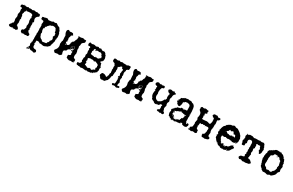

<svg xmlns="http://www.w3.org/2000/svg" viewBox="169 -1770 4993 3277"><g transform="rotate(30 2666.0 -132.0)"><path d="M64 6.3Q36.6 6.3 26.4 -15.1Q33.7 -41.5 43.7 -46.6Q53.7 -51.8 54.2 -59.1L54.7 -64.9Q54.7 -73.2 75.7 -81.1L79.6 -110.8Q79.6 -117.7 78.1 -123.3Q76.7 -128.9 75.2 -134Q73.7 -139.2 72.3 -144.5Q70.8 -149.9 70.8 -156.7Q70.8 -167.5 75 -180.9Q79.1 -194.3 79.1 -205.6Q79.1 -221.7 70.8 -235.8V-258.8Q79.6 -279.8 79.6 -303.2Q79.6 -317.4 72.8 -344.7L80.1 -356.4Q80.1 -378.9 54.7 -378.9L41 -377.4L37.1 -405.3Q43 -427.2 63 -427.2L74.7 -425.8L81.1 -439.9L97.7 -430.7Q102.5 -436.5 108.4 -436.5Q113.8 -436.5 119.1 -430.7L136.2 -429.7Q159.2 -429.7 159.2 -438L173.8 -438.5L189.9 -427.2L192.9 -435.1H235.4L239.3 -430.7H260.7Q266.6 -440.9 280.3 -440.9Q289.1 -440.9 300.5 -437.3Q312 -433.6 320.3 -433.6Q328.6 -433.6 332.8 -436.8Q336.9 -439.9 341.8 -439.9Q350.6 -439.9 359.9 -430.7L377.9 -433.6Q394.5 -433.6 403.8 -421.4L406.2 -388.7Q356.9 -363.8 356.9 -324.2Q356.9 -302.2 372.6 -274.9V-269Q372.6 -253.4 367.2 -253.4L361.8 -256.3L357.4 -235.8L359.4 -236.3Q365.2 -236.3 365.2 -220.2L361.8 -168.5Q368.2 -168 368.2 -160.6Q368.2 -154.3 363.8 -142.6V-128.9L375.5 -129.9L364.3 -96.2Q378.4 -59.1 410.2 -49.8L414.6 -26.9L403.8 -5.9Q397.5 -2.4 388.2 -2.4Q378.9 -2.4 372.6 -5.9Q358.4 0 343.3 0Q327.6 0 311 -5.9L290 5.4Q290 2 284.7 0Q279.3 -2 272.9 -5.1Q266.6 -8.3 261.2 -14.9Q255.9 -21.5 255.9 -34.7Q255.9 -49.8 260.7 -59.1H261.7Q293.9 -59.1 297.9 -92.8Q307.6 -105.5 307.6 -118.7Q307.6 -131.3 298.3 -145Q306.6 -175.8 306.6 -192.9Q306.6 -221.2 294.4 -245.1L293.9 -293.5Q308.1 -303.7 308.1 -314L307.1 -319.3Q300.3 -306.6 296.9 -306.6Q292.5 -306.6 292.5 -322.3L293.5 -340.8Q293.5 -372.6 240.2 -372.6Q225.6 -372.6 209.2 -370.6Q192.9 -368.7 174.8 -364.7L149.4 -382.3L167.5 -359.9Q143.6 -345.2 143.6 -321.8L144 -315.9Q133.8 -297.4 133.8 -285.2Q133.8 -279.8 136 -275.1Q138.2 -270.5 141.1 -266.4Q144 -262.2 146.2 -258.3Q148.4 -254.4 148.4 -250L146.5 -237.8Q146.5 -225.1 155.3 -205.6Q144.5 -182.1 144.5 -167Q144.5 -162.1 147 -162.1Q150.4 -162.1 158.7 -170.4L148.9 -145Q154.3 -138.2 154.3 -127.4Q154.3 -117.2 143.1 -84.5L162.6 -85L146.5 -70.8Q187 -58.1 197.3 -17.6Q184.6 -8.8 173.8 5.9L151.4 2Q143.1 2 133.3 3.2Q123.5 4.4 112.8 6.8L114.7 -5.9Q90.3 6.3 64 6.3Z M627.4 189.5Q606 178.2 581.1 178.2L573.7 174.3L571.8 178.7Q567.4 175.8 552.7 173.3Q544.4 165 526.9 155.8Q520 160.2 513.7 160.2Q507.3 160.2 502.4 155.8L500 164.6Q500 173.8 511.2 182.6L492.2 189.5Q492.2 184.6 490.2 184.6L489.3 185.1Q487.3 185.1 486.3 183.6Q481.9 181.2 481.9 174.8Q481.9 170.4 487.3 165Q488.8 163.6 490.5 161.6Q492.2 159.7 492.2 154.3Q505.4 146.5 506.8 140.6L504.4 134.8Q505.9 128.4 514.6 124Q514.6 107.4 504.4 88.9V70.8L521.5 32.2Q516.1 19 514.6 7.3Q517.1 -10.3 517.1 -20Q517.1 -29.8 514.6 -31.7V-89.8L518.6 -100.6Q512.7 -100.6 512.7 -118.7L514.6 -144.5L520.5 -144Q515.6 -152.3 515.6 -158.7L516.1 -161.6V-185.1Q516.1 -206.1 511.2 -222.2L514.6 -232.9L513.2 -286.1Q511.2 -291.5 504.4 -298.3L509.8 -328.6V-349.6Q509.8 -361.3 502.4 -363.8L459 -372.6L455.6 -376L454.1 -415Q468.8 -423.8 499 -423.8Q511.2 -434.6 551.3 -434.6Q564.5 -417.5 582.5 -417.5Q593.8 -417.5 594.7 -422.4L613.8 -421.9Q641.1 -421.9 660.6 -439.9Q676.8 -434.6 685.5 -434.6Q700.7 -434.6 717.8 -443.4H721.2L734.9 -434.6Q757.3 -412.1 792.5 -404.3Q798.3 -402.3 807.6 -384.3Q817.9 -364.3 828.6 -355Q828.6 -327.1 846.2 -309.1L852.5 -269L851.1 -251L856.4 -257.8V-245.6Q849.1 -231.4 849.1 -215.3L851.1 -197.8L840.8 -185.1Q848.1 -173.8 848.1 -164.1Q848.1 -153.3 840.8 -143.1Q840.8 -113.8 823.7 -86.4L827.1 -84.5Q823.7 -66.9 816.4 -47.4Q812 -47.4 803.2 -38.1Q794.4 -25.9 790.5 -24.2Q786.6 -22.5 786.6 -22L790 -20Q786.6 -17.1 781.2 -17.1L776.9 -17.6L772.9 -13.7Q760.3 -11.7 745.6 -1.5Q738.8 -1 732.9 2.9Q727.1 6.8 718.8 6.8L689.9 3.9Q675.8 -2 660.6 -2L639.6 0.5Q625.5 -11.7 608.4 -17.6L571.8 -15.6Q568.8 -4.4 568.8 7.3L570.3 26.9Q563.5 35.2 563.5 43Q563.5 53.2 575.7 62L573.2 82.5Q573.2 127.4 627.4 127.4L643.1 129.4Q657.2 145 657.2 157.2Q657.2 175.8 627.4 189.5ZM674.3 -45.4 686.5 -50.8 736.8 -58.1Q743.7 -69.3 745.6 -82.5Q768.6 -93.8 768.6 -118.2L768.1 -125Q794.9 -144.5 794.9 -168.9Q794.9 -189 778.3 -210L789.1 -231.9Q795.9 -235.8 795.9 -242.7Q795.9 -247.6 793 -252.9Q790 -258.3 790 -262.2L793 -272.9Q793 -277.3 781.2 -283.7Q769.5 -290 769.5 -296.9L770.5 -306.2Q770.5 -323.2 757.8 -337.4Q753.9 -372.6 695.3 -372.6Q677.2 -370.6 660.6 -356.9L654.8 -357.4Q637.2 -357.4 626 -337.4Q606 -326.2 598.1 -300.3Q589.8 -296.9 582.5 -289.6L580.6 -259.8Q571.3 -259.8 564.9 -252.4Q564.9 -211.9 582.5 -178.2Q577.1 -163.6 577.1 -157.2Q577.1 -142.6 587.4 -128.9Q593.8 -86.4 639.6 -70.3Q649.4 -51.8 674.3 -45.4ZM582 -299.8Q585.4 -306.2 589.4 -306.2Q590.8 -306.2 592.3 -305.2L584 -314.5ZM508.8 44.4 506.3 37.6Q510.3 32.2 512.7 19.5L517.6 32.7Q514.2 41 508.8 44.4ZM514.6 178.7 505.9 165.5Q513.2 165.5 516.6 166.5Q519.5 166.5 524.4 162.1Q532.7 164.6 532.7 168.9Q532.7 174.3 514.6 178.7Z M1239.7 -446.3Q1257.8 -446.3 1272.9 -438.5L1281.7 -430.7L1277.8 -439H1303.7L1300.8 -435.1H1307.6L1304.2 -403.8L1310.1 -406.7L1295.4 -386.2Q1257.3 -364.7 1257.3 -339.4L1257.8 -329.1Q1257.8 -320.8 1256.3 -315.2Q1254.9 -309.6 1252.9 -305.2Q1251 -300.8 1249.5 -297.4Q1248 -293.9 1248 -290Q1248 -283.2 1252.2 -275.9Q1256.3 -268.6 1256.3 -259.3L1253.4 -237.3Q1253.4 -215.3 1267.1 -188.5L1259.8 -185.1Q1259.8 -183.1 1267.1 -182.6L1269 -154.3Q1261.2 -139.2 1261.2 -117.7Q1261.2 -93.8 1269 -78.6L1307.6 -58.6V-20L1284.7 -16.1L1307.6 -13.7L1301.8 -5.4Q1288.6 -1 1278.3 -1L1252 -5.4Q1243.7 -5.4 1234.6 -2.2Q1225.6 1 1216.3 1Q1195.3 1 1159.2 -22L1157.2 -72.8Q1199.7 -84.5 1199.7 -104Q1199.7 -111.3 1193.8 -119.6L1197.8 -149.9L1168.5 -160.6L1173.3 -170.9L1157.2 -163.1L1164.1 -169.9L1159.2 -172.4Q1199.2 -172.4 1199.2 -212.4V-217.3Q1197.8 -247.6 1187 -248H1176.3Q1143.6 -247.1 1138.2 -203.6Q1139.6 -178.7 1159.7 -168.9L1149.4 -169.9Q1139.6 -169.9 1130.6 -165.3Q1121.6 -160.6 1114.5 -154.3Q1107.4 -147.9 1103.3 -141.4Q1099.1 -134.8 1099.1 -131.3L1100.6 -126.5Q1100.6 -119.6 1070.8 -108.9Q1052.7 -102.5 1052.7 -80.1Q1052.7 -59.6 1067.4 -25.9L1045.4 -1.5Q1036.1 -9.3 1033.2 -9.3L1037.6 1.5Q1037.6 5.4 1029.3 6.3L992.2 1Q982.9 1 970.9 5.4Q959 9.8 951.2 9.8Q944.3 9.8 940.9 6.8L937.5 10.7L917.5 -13.7L915 -6.8V-36.1Q955.1 -74.7 955.1 -122.1Q955.1 -138.2 945.3 -170.4L953.1 -231L956.1 -230Q960.4 -230 960.4 -240.2Q960.4 -252.9 957.8 -269.3Q955.1 -285.6 955.1 -306.6L955.6 -329.1L960.4 -327.1L949.7 -341.3Q948.7 -350.6 946 -355.5Q943.4 -360.4 940.4 -364.7Q937.5 -369.1 935.3 -375.5Q933.1 -381.8 933.1 -394V-402.8L929.2 -402.3Q929.7 -414.1 932.9 -422.4Q936 -430.7 940.4 -436Q944.8 -441.4 950.2 -443.8Q955.6 -446.3 960 -446.3Q963.9 -446.3 967.8 -444.1Q971.7 -441.9 975.3 -439Q979 -436 982.9 -433.8Q986.8 -431.6 991.2 -431.6Q996.6 -431.6 1002.7 -434.1Q1008.8 -436.5 1018.6 -436.5Q1040.5 -436.5 1049.3 -433.1Q1059.1 -411.6 1062.5 -411.6L1063.5 -412.6Q1066.9 -409.2 1066.9 -404.8Q1066.9 -398.9 1063.5 -394L1060.5 -395.5Q1054.2 -395.5 1037.1 -379.9V-377.4Q1037.1 -367.7 1034.9 -360.1Q1032.7 -352.5 1030.3 -346.7Q1027.8 -340.8 1025.6 -336.2Q1023.4 -331.5 1023.4 -326.7Q1023.4 -319.8 1027.1 -312.7Q1030.8 -305.7 1030.8 -294.4L1027.8 -270L1035.2 -276.4V-268.1Q1022 -259.8 1018.6 -241.7Q1028.8 -227.1 1049.3 -217.3V-209Q1097.7 -216.8 1097.7 -262.2L1096.2 -280.3Q1114.3 -289.1 1114.3 -305.7L1113.8 -316.9Q1121.1 -316.9 1121.1 -309.1L1120.1 -302.7Q1132.3 -316.9 1137 -327.1Q1141.6 -337.4 1143.3 -345.2Q1145 -353 1146.5 -358.6Q1147.9 -364.3 1154.3 -369.6Q1161.1 -376.5 1161.1 -391.1L1160.2 -410.2Q1163.6 -410.2 1167.5 -433.1Q1160.6 -418.5 1158.2 -418.5Q1155.3 -418.5 1155.3 -432.6V-437L1171.4 -439L1192.9 -437Q1200.2 -437 1206.1 -438.5Q1211.9 -439.9 1217.3 -441.7Q1222.7 -443.4 1228 -444.8Q1233.4 -446.3 1239.7 -446.3ZM1024.9 -216.3Q1027.8 -216.3 1027.8 -220.7Q1027.8 -224.1 1019.5 -229.5Q1021.5 -216.3 1024.9 -216.3ZM1031.7 -214.8 1028.3 -191.9 1033.2 -200.7 1035.2 -199.2Q1038.6 -199.2 1044.4 -207ZM1183.1 -168Q1183.1 -163.1 1192.4 -159.7L1193.8 -166.5Q1193.8 -171.9 1190.4 -176.8Q1183.1 -172.4 1183.1 -168ZM1171.4 -198.7Q1167 -218.3 1147.9 -222.2Q1151.4 -244.6 1177.2 -245.6Q1194.8 -245.6 1195.3 -222.2Q1194.3 -201.2 1171.4 -198.7ZM1154.8 -175.8Q1150.9 -177.2 1146.2 -185.1Q1141.6 -192.9 1141.1 -204.1Q1141.6 -211.9 1144 -215.8Q1146 -219.2 1149.4 -219.2Q1156.7 -217.8 1162.1 -211.2Q1167.5 -204.6 1168.5 -196.3Q1155.3 -192.4 1154.8 -175.8ZM1178.2 -178.2Q1178.7 -189.9 1196.3 -207Q1194.8 -187.5 1178.2 -178.2Z M1378.9 0Q1374 -1.5 1373 -4.4Q1372.6 -6.3 1371.1 -6.3Q1369.6 -6.3 1368.2 -5.4Q1366.7 -7.3 1365.7 -7.3H1365.2Q1363.8 -6.8 1361.3 -6.3L1362.8 -12.7Q1362.8 -19 1356.4 -22Q1360.4 -27.3 1360.4 -32.2L1357.4 -43.5L1370.6 -50.3L1379.4 -48.8Q1391.1 -48.8 1404.8 -55.7Q1409.2 -59.1 1409.2 -63.5Q1409.2 -75.2 1421.9 -80.6Q1419.9 -104.5 1409.7 -106.9V-121.1Q1416 -124.5 1416 -134.3L1413.1 -154.8Q1413.1 -159.7 1414.8 -163.6Q1416.5 -167.5 1418.7 -171.6Q1420.9 -175.8 1422.9 -180.4Q1424.8 -185.1 1424.8 -191.4Q1424.8 -199.7 1418 -226.1Q1428.7 -245.6 1428.7 -261.7Q1428.7 -271.5 1424.3 -280Q1419.9 -288.6 1419.9 -298.3L1424.3 -325.7Q1424.3 -338.9 1413.6 -346.7V-354.5L1421.4 -356L1422.9 -366.2Q1422.9 -383.3 1401.4 -385.3L1392.6 -378.9Q1368.2 -382.3 1368.2 -412.1V-421.4L1370.6 -425.8Q1375.5 -425.8 1375.5 -439V-443.4Q1378.9 -445.3 1390.6 -445.3Q1406.2 -445.3 1414.1 -436H1419.9Q1436.5 -445.3 1456.5 -445.3Q1478 -445.3 1496.1 -436Q1526.9 -439 1526.9 -447.3L1547.4 -448.2Q1556.6 -437.5 1566.9 -437.5Q1573.2 -437.5 1580.8 -442.1Q1588.4 -446.8 1594.2 -446.8Q1601.6 -446.8 1606.4 -440.4Q1616.2 -428.2 1649.4 -423.8L1651.9 -427.7Q1651.9 -438.5 1666 -442.4Q1662.1 -436.5 1662.1 -431.2V-429.7L1672.4 -423.3L1676.3 -429.2L1700.7 -407.7Q1703.6 -388.2 1723.6 -379.4L1721.2 -373L1731.9 -344.2Q1736.8 -329.6 1736.8 -322.8L1731.4 -298.8L1739.7 -289.6L1733.4 -290.5L1732.4 -283.2L1727.1 -288.6Q1723.1 -284.7 1723.1 -279.8Q1723.1 -277.3 1723.6 -274.9L1720.7 -268.6Q1695.8 -259.3 1695.8 -247.1Q1695.8 -233.9 1727.1 -225.6L1725.1 -214.8Q1725.1 -202.6 1741.7 -175.8L1733.9 -171.4L1748 -167.5L1750 -160.2Q1750 -153.3 1744.9 -144.8Q1739.7 -136.2 1739.7 -129.4Q1739.7 -123.5 1743.7 -118.4Q1747.6 -113.3 1747.6 -107.9Q1740.2 -93.3 1738.5 -88.6Q1736.8 -84 1736.8 -76.7L1737.8 -64.5Q1714.8 -54.7 1701.7 -29.3L1696.3 -43.5Q1694.3 -43.5 1692.9 -30.3L1678.2 -24.4V-21Q1678.2 -9.8 1666 -3.9L1668.9 -16.1L1662.1 -14.6Q1659.2 -9.8 1648.9 -3.7Q1638.7 2.4 1633.8 2.4L1616.7 0Q1603.5 0 1592.3 14.2L1593.3 10.7Q1593.3 1.5 1562.5 1.5Q1561 1 1559.6 1Q1556.6 1 1555.2 2.9Q1552.7 5.4 1552.2 12.2Q1547.4 12.2 1540 4.9L1520.5 8.3Q1508.3 2 1490.2 2Q1469.7 2 1457 8.3H1444.8Q1427.7 -0.5 1403.8 -0.5L1401.4 12.7Q1397.5 -2.9 1388.7 -2.9ZM1540 -272 1547.4 -272.5Q1556.6 -261.7 1563 -261.7Q1569.8 -266.1 1571.8 -268.6Q1573.7 -271 1574.2 -274.9H1575.7Q1585 -274.9 1594.2 -269Q1598.1 -269 1600.6 -278.8Q1613.8 -271.5 1624.5 -271.5Q1643.6 -271.5 1656.2 -294.9L1659.2 -284.7Q1662.1 -284.7 1666 -309.1L1671.9 -301.3Q1675.8 -301.8 1675.8 -306.6Q1675.8 -309.6 1673.8 -314.9Q1673.8 -337.9 1649.4 -352.1Q1661.1 -360.8 1661.1 -364.3L1642.1 -363.8Q1641.1 -384.3 1620.6 -384.3Q1604.5 -384.3 1594.2 -379.4L1568.4 -384.8Q1543 -384.8 1529.3 -359.9L1528.8 -368.7L1522.5 -367.7Q1528.3 -375 1528.3 -379.9Q1528.3 -389.6 1510.3 -391.6Q1495.6 -380.4 1495.6 -370.6L1498 -357.9L1493.7 -348.1Q1484.9 -340.3 1483.9 -329.1Q1483.9 -318.8 1488.8 -309.1Q1485.4 -304.2 1485.4 -297.9L1487.8 -280.8Q1507.3 -272 1533.2 -272ZM1501 -70.8Q1511.2 -70.8 1518.6 -57.1L1524.4 -63.5Q1538.1 -46.9 1553.2 -46.9Q1568.4 -46.9 1582 -60.5L1604.5 -62.5Q1608.9 -49.8 1630.9 -49.8L1634.8 -54.2L1639.2 -50.3Q1648.9 -73.7 1682.6 -80.6L1684.6 -89.4Q1684.6 -96.7 1678.2 -103L1673.8 -112.8L1681.2 -117.7Q1686.5 -117.7 1690.4 -141.1Q1684.1 -148.9 1684.1 -156.7Q1684.1 -162.6 1688.5 -169.4Q1670.4 -192.9 1639.2 -197.8L1640.6 -200.7Q1640.6 -205.6 1618.7 -208Q1608.9 -197.8 1594.2 -197.8H1590.3Q1586.9 -210 1547.9 -211.4L1547.4 -204.1Q1541 -210.4 1529.8 -210.4Q1511.2 -210.4 1481.4 -195.8L1480.5 -184.1Q1480.5 -164.6 1491.7 -161.6L1489.7 -157.7Q1481.4 -157.7 1481.4 -127.9V-119.1L1487.8 -125Q1495.6 -117.2 1495.6 -106.4Q1495.6 -100.1 1492.2 -92.5Q1488.8 -85 1488.8 -79.1Q1488.8 -72.3 1493.7 -68.8Z M2185.1 -432.6 2190.4 -426.8V-382.8L2184.1 -378.9L2190.4 -374.5L2185.1 -366.2Q2158.7 -362.3 2145 -338.9L2150.9 -327.6Q2137.7 -306.2 2137.7 -283.2Q2137.7 -265.1 2145 -247.1V-232.9Q2140.6 -225.6 2140.6 -217.8Q2140.6 -205.6 2150.9 -191.9Q2141.1 -173.3 2141.1 -153.8Q2141.1 -129.9 2156.7 -104L2155.3 -93.8Q2144.5 -77.1 2144.5 -52.2Q2144.5 -41.5 2150.9 -37.8Q2157.2 -34.2 2161.1 -34.2Q2168 -34.2 2173.3 -44.4H2183.1L2182.6 -41Q2182.6 -38.6 2184.6 -38.6L2189 -40Q2189.5 -34.2 2194.8 -27.3L2189 -13.2L2163.6 -5.9L2155.3 -0.5H2136.7Q2121.6 -11.2 2103.5 -11.2Q2087.9 -11.2 2072.8 -2.4Q2063.5 -6.8 2058.6 -10.3Q2053.7 -13.7 2053.7 -23.4Q2053.7 -35.6 2062 -38.8Q2070.3 -42 2079.6 -42L2085.4 -41.5L2092.8 -48.3Q2099.1 -60.5 2099.1 -94.2L2100.1 -135.3Q2100.1 -144 2088.9 -161.1L2109.9 -157.7Q2099.6 -166.5 2083 -173.3L2081.5 -181.6L2094.2 -195.8L2102.1 -191.9L2098.6 -203.1Q2098.6 -221.2 2086.9 -239.7L2093.8 -269L2092.8 -280.8L2099.6 -309.6L2098.6 -322.3Q2092.8 -323.2 2085.9 -325.7Q2079.1 -328.1 2071.3 -332Q2070.8 -343.8 2063 -357.4Q2035.6 -357.4 2024.9 -330.6L2018.1 -332.5Q2014.2 -332.5 2014.2 -327.6L2014.6 -323.2L1997.6 -322.3V-317.9Q1997.6 -306.6 2003.4 -294.9L2006.3 -276.9Q2002.9 -270.5 2002.9 -253.4L2003.4 -244.1L2007.8 -238.3Q2002.9 -229 2002.9 -204.6L1997.6 -211.4V-208.5Q1997.6 -198.2 2000.5 -189Q1997.6 -182.1 1997.6 -173.3L1996.6 -139.2L1981 -123.5L1981.4 -115.7Q1981.4 -84 1963.9 -51.3L1962.4 -41.5Q1954.1 -36.1 1941.4 -23.9Q1928.7 -11.7 1918.5 2.4L1881.8 6.3L1874.5 0.5L1863.3 11.2L1857.4 5.4L1851.6 9.3L1847.7 5.4H1840.3Q1835 -3.4 1824.7 -10.3L1819.3 -22.9Q1799.3 -36.1 1799.3 -52.2Q1799.3 -62.5 1809.1 -76.7V-77.6Q1809.1 -85 1812 -89.4Q1814.9 -93.8 1819.6 -95.9Q1824.2 -98.1 1829.8 -98.9Q1835.4 -99.6 1841.3 -99.6Q1874 -99.6 1902.8 -75.2H1915.5Q1923.8 -86.4 1923.8 -100.6V-104L1932.6 -115.2L1934.1 -153.3Q1941.4 -161.1 1945.3 -174.8L1939.5 -183.1L1940.4 -196.3Q1940.4 -216.3 1934.1 -228.5Q1939 -237.8 1939 -252.9Q1939 -270 1934.1 -279.3L1939.5 -310.5L1929.7 -319.3Q1924.3 -352.1 1890.1 -353Q1884.3 -361.8 1873 -370.1V-408.7Q1878.4 -414.1 1885 -418.2Q1891.6 -422.4 1902.3 -422.4L1932.6 -415.5H1945.3Q1955.1 -422.4 1969.2 -426.8Q1982.4 -425.3 1993.7 -415.5Q2003.4 -416 2016.1 -424.3L2037.6 -426.8L2047.4 -421.4H2108.4L2113.3 -412.1L2117.7 -421.4Q2132.3 -421.4 2145 -432.6Z M2572.8 -446.3Q2590.8 -446.3 2606 -438.5L2614.7 -430.7L2610.8 -439H2636.7L2633.8 -435.1H2640.6L2637.2 -403.8L2643.1 -406.7L2628.4 -386.2Q2590.3 -364.7 2590.3 -339.4L2590.8 -329.1Q2590.8 -320.8 2589.4 -315.2Q2587.9 -309.6 2585.9 -305.2Q2584 -300.8 2582.5 -297.4Q2581.1 -293.9 2581.1 -290Q2581.1 -283.2 2585.2 -275.9Q2589.4 -268.6 2589.4 -259.3L2586.4 -237.3Q2586.4 -215.3 2600.1 -188.5L2592.8 -185.1Q2592.8 -183.1 2600.1 -182.6L2602.1 -154.3Q2594.2 -139.2 2594.2 -117.7Q2594.2 -93.8 2602.1 -78.6L2640.6 -58.6V-20L2617.7 -16.1L2640.6 -13.7L2634.8 -5.4Q2621.6 -1 2611.3 -1L2585 -5.4Q2576.7 -5.4 2567.6 -2.2Q2558.6 1 2549.3 1Q2528.3 1 2492.2 -22L2490.2 -72.8Q2532.7 -84.5 2532.7 -104Q2532.7 -111.3 2526.9 -119.6L2530.8 -149.9L2501.5 -160.6L2506.3 -170.9L2490.2 -163.1L2497.1 -169.9L2492.2 -172.4Q2532.2 -172.4 2532.2 -212.4V-217.3Q2530.8 -247.6 2520 -248H2509.3Q2476.6 -247.1 2471.2 -203.6Q2472.7 -178.7 2492.7 -168.9L2482.4 -169.9Q2472.7 -169.9 2463.6 -165.3Q2454.6 -160.6 2447.5 -154.3Q2440.4 -147.9 2436.3 -141.4Q2432.1 -134.8 2432.1 -131.3L2433.6 -126.5Q2433.6 -119.6 2403.8 -108.9Q2385.7 -102.5 2385.7 -80.1Q2385.7 -59.6 2400.4 -25.9L2378.4 -1.5Q2369.1 -9.3 2366.2 -9.3L2370.6 1.5Q2370.6 5.4 2362.3 6.3L2325.2 1Q2315.9 1 2304 5.4Q2292 9.8 2284.2 9.8Q2277.3 9.8 2273.9 6.8L2270.5 10.7L2250.5 -13.7L2248 -6.8V-36.1Q2288.1 -74.7 2288.1 -122.1Q2288.1 -138.2 2278.3 -170.4L2286.1 -231L2289.1 -230Q2293.5 -230 2293.5 -240.2Q2293.5 -252.9 2290.8 -269.3Q2288.1 -285.6 2288.1 -306.6L2288.6 -329.1L2293.5 -327.1L2282.7 -341.3Q2281.7 -350.6 2279.1 -355.5Q2276.4 -360.4 2273.4 -364.7Q2270.5 -369.1 2268.3 -375.5Q2266.1 -381.8 2266.1 -394V-402.8L2262.2 -402.3Q2262.7 -414.1 2265.9 -422.4Q2269 -430.7 2273.4 -436Q2277.8 -441.4 2283.2 -443.8Q2288.6 -446.3 2293 -446.3Q2296.9 -446.3 2300.8 -444.1Q2304.7 -441.9 2308.3 -439Q2312 -436 2315.9 -433.8Q2319.8 -431.6 2324.2 -431.6Q2329.6 -431.6 2335.7 -434.1Q2341.8 -436.5 2351.6 -436.5Q2373.5 -436.5 2382.3 -433.1Q2392.1 -411.6 2395.5 -411.6L2396.5 -412.6Q2399.9 -409.2 2399.9 -404.8Q2399.9 -398.9 2396.5 -394L2393.6 -395.5Q2387.2 -395.5 2370.1 -379.9V-377.4Q2370.1 -367.7 2367.9 -360.1Q2365.7 -352.5 2363.3 -346.7Q2360.8 -340.8 2358.6 -336.2Q2356.4 -331.5 2356.4 -326.7Q2356.4 -319.8 2360.1 -312.7Q2363.8 -305.7 2363.8 -294.4L2360.8 -270L2368.2 -276.4V-268.1Q2355 -259.8 2351.6 -241.7Q2361.8 -227.1 2382.3 -217.3V-209Q2430.7 -216.8 2430.7 -262.2L2429.2 -280.3Q2447.3 -289.1 2447.3 -305.7L2446.8 -316.9Q2454.1 -316.9 2454.1 -309.1L2453.1 -302.7Q2465.3 -316.9 2470 -327.1Q2474.6 -337.4 2476.3 -345.2Q2478 -353 2479.5 -358.6Q2481 -364.3 2487.3 -369.6Q2494.1 -376.5 2494.1 -391.1L2493.2 -410.2Q2496.6 -410.2 2500.5 -433.1Q2493.7 -418.5 2491.2 -418.5Q2488.3 -418.5 2488.3 -432.6V-437L2504.4 -439L2525.9 -437Q2533.2 -437 2539.1 -438.5Q2544.9 -439.9 2550.3 -441.7Q2555.7 -443.4 2561 -444.8Q2566.4 -446.3 2572.8 -446.3ZM2357.9 -216.3Q2360.8 -216.3 2360.8 -220.7Q2360.8 -224.1 2352.5 -229.5Q2354.5 -216.3 2357.9 -216.3ZM2364.7 -214.8 2361.3 -191.9 2366.2 -200.7 2368.2 -199.2Q2371.6 -199.2 2377.4 -207ZM2516.1 -168Q2516.1 -163.1 2525.4 -159.7L2526.9 -166.5Q2526.9 -171.9 2523.4 -176.8Q2516.1 -172.4 2516.1 -168ZM2504.4 -198.7Q2500 -218.3 2481 -222.2Q2484.4 -244.6 2510.3 -245.6Q2527.8 -245.6 2528.3 -222.2Q2527.3 -201.2 2504.4 -198.7ZM2487.8 -175.8Q2483.9 -177.2 2479.2 -185.1Q2474.6 -192.9 2474.1 -204.1Q2474.6 -211.9 2477.1 -215.8Q2479 -219.2 2482.4 -219.2Q2489.7 -217.8 2495.1 -211.2Q2500.5 -204.6 2501.5 -196.3Q2488.3 -192.4 2487.8 -175.8ZM2511.2 -178.2Q2511.7 -189.9 2529.3 -207Q2527.8 -187.5 2511.2 -178.2Z M3036.1 -426.3 3031.7 -440.4H3041Q3057.6 -420.9 3087.9 -416.5L3085.9 -401.9Q3052.2 -382.8 3052.2 -340.8L3052.7 -329.6Q3041 -306.2 3041 -287.6Q3041 -275.4 3046.4 -265.4Q3051.8 -255.4 3051.8 -246.1Q3051.8 -239.7 3049.3 -234.9Q3046.9 -230 3043.9 -225.1Q3041 -220.2 3038.6 -214.4Q3036.1 -208.5 3036.1 -200.7Q3036.1 -179.2 3046.9 -156.2Q3033.7 -127 3033.7 -106.4Q3033.7 -85.9 3046.9 -74.2L3044.9 -64.9Q3044.9 -49.3 3070.3 -37.6L3074.2 -14.2L3058.6 1L3047.4 1.5Q3028.3 1.5 3020.5 -10.3L3018.1 2L2992.7 1Q2985.8 -10.3 2982.4 -10.3Q2980.5 -10.3 2980.5 -3.4V-1L2947.3 -7.8L2939.5 -18.6Q2947.3 -39.6 2972.7 -44.4Q2979 -57.6 2979 -78.1Q2979 -98.1 2972.7 -110.8Q2981.9 -118.2 2981.9 -124.5Q2981.9 -130.4 2974.6 -134.8L2967.8 -131.8Q2962.4 -131.8 2959 -139.2Q2950.7 -136.7 2945.8 -130.4Q2940.9 -124 2936 -117.2Q2931.2 -110.4 2924.6 -105.2Q2918 -100.1 2905.8 -100.1L2886.7 -109.4L2892.6 -98.1Q2880.4 -91.8 2866.2 -91.8Q2838.9 -91.8 2816.4 -119.6H2814.5Q2790.5 -119.6 2767.6 -149.9L2771 -157.7Q2743.2 -185.5 2743.2 -231.9Q2743.2 -264.2 2753.9 -296.4L2737.8 -291.5Q2745.6 -306.6 2745.6 -325.7Q2745.6 -337.4 2741.2 -348.6L2749.5 -356.4L2740.2 -371.6L2732.9 -371.1Q2709.5 -371.1 2697.3 -393.1V-396Q2697.3 -424.8 2724.6 -436L2746.1 -438.5Q2758.8 -427.2 2773.4 -427.2Q2784.2 -427.2 2796.9 -434.1L2822.3 -425.3Q2830.6 -435.1 2840.8 -435.1Q2852.1 -435.1 2867.7 -423.3Q2862.3 -415 2862.3 -404.3L2863.3 -395L2828.1 -382.3Q2810.1 -342.8 2810.1 -304.7Q2810.1 -282.2 2817.4 -264.2Q2813 -245.6 2813 -230Q2813 -162.6 2891.1 -150.4L2889.2 -161.1Q2941.4 -169.9 2966.8 -237.8L2972.2 -235.8Q2982.9 -235.8 2994.1 -270.5Q2985.4 -273.4 2985.4 -302.2L2989.3 -343.8Q2995.1 -343.8 2995.1 -351.1L2992.2 -365.2Q2949.2 -372.6 2941.4 -412.6Q2959 -437.5 2983.9 -437.5Q2999 -437.5 3017.6 -427.7L3022 -433.6Z M3228.5 8.8Q3224.1 -12.7 3195.3 -13.7Q3190.9 -30.3 3168.9 -32.7L3160.2 -39.1L3162.6 -46.9Q3154.8 -53.2 3154.8 -64Q3150.4 -76.7 3150.4 -89.4Q3150.4 -103 3156.2 -117.2L3158.2 -127.4Q3148.9 -136.7 3148.9 -151.4Q3148.9 -160.2 3163.6 -165L3163.1 -168.9Q3163.1 -180.7 3174.8 -180.7L3179.2 -180.2Q3187 -186.5 3187 -196.8L3186.5 -200.7Q3190.4 -203.6 3195.8 -205.1Q3209 -209 3212.6 -212.6Q3216.3 -216.3 3216.3 -226.1Q3228.5 -234.9 3246.6 -234.9Q3260.3 -242.2 3279.8 -243.2L3283.7 -258.8H3324.2L3323.7 -256.8Q3323.7 -255.9 3325.2 -255.9L3331.1 -256.8L3336.4 -250.5L3318.4 -251L3338.4 -245.1Q3341.8 -247.1 3341.8 -251L3339.8 -256.8Q3353 -256.8 3360.8 -261.7L3372.6 -260.3Q3385.3 -260.3 3394.5 -265.1L3393.1 -338.9Q3393.1 -360.4 3377 -370.6L3366.2 -377.4L3325.7 -384.3L3316.9 -378.9Q3312.5 -381.8 3307.6 -381.8Q3294.9 -381.8 3288.1 -366.2L3268.1 -356.4Q3262.2 -352.5 3262.2 -345.7L3264.2 -336.4L3258.8 -297.9Q3250 -285.2 3250 -270L3246.6 -265.1L3242.2 -265.6Q3231.9 -265.6 3221.7 -259.8Q3214.8 -267.1 3203.6 -267.1L3200.7 -280.8L3184.6 -284.2Q3181.2 -290.5 3181.2 -306.6L3179.2 -312.5Q3172.4 -311 3168.9 -307.6Q3167 -311 3167 -323.2L3169.4 -356L3178.7 -351.1Q3174.3 -347.2 3174.3 -340.8L3175.8 -331.5L3181.2 -336.4L3180.7 -342.8Q3180.7 -365.2 3195.3 -387.2L3199.7 -402.8Q3219.7 -402.8 3233.9 -419.9L3240.7 -418.9Q3250 -418.9 3250 -428.2L3253.4 -433.6L3279.8 -435.5L3301.3 -439.9L3303.7 -436L3304.7 -441.9H3320.3Q3328.1 -437 3338.4 -436.5L3368.2 -438.5Q3375 -434.6 3380.9 -434.6L3387.7 -435.5Q3397.9 -418 3426.3 -416.5Q3433.6 -408.2 3439.5 -403.6Q3445.3 -398.9 3449.7 -393.1Q3454.1 -387.2 3457.8 -377.9Q3461.4 -368.7 3464.4 -351.1L3472.2 -280.8L3470.7 -259.8L3474.1 -227.5L3460.4 -228.5L3472.2 -221.2L3475.1 -197.8L3470.7 -172.4L3474.1 -135.7L3472.2 -126L3475.6 -80.1L3481.9 -82.5Q3490.7 -82.5 3491.7 -54.7Q3502.9 -58.6 3502.9 -68.8L3502.4 -72.8L3509.3 -83.5L3516.1 -78.1L3522.9 -79.1Q3537.1 -79.1 3537.1 -54.7Q3537.1 -43.9 3529.3 -33Q3521.5 -22 3521.5 -11.2L3509.3 -11.7Q3496.6 -4.9 3482.4 -4.9L3452.6 -11.7L3442.4 -10.3Q3439.9 -24.4 3429.7 -34.2L3411.1 -36.1Q3407.7 -25.4 3387.7 -25.4Q3389.2 -20.5 3411.6 -17.1Q3368.7 -13.2 3341.8 -6.8L3327.6 -8.8L3315.4 -3.4L3306.2 -5.4L3292.5 0H3271Q3264.6 -3.4 3253.4 -3.4L3234.9 -2Q3234.9 2.9 3260.7 5.9ZM3293.9 -32.7Q3319.3 -32.7 3324.2 -52.7Q3333.5 -59.1 3339.4 -59.1L3348.1 -57.6L3360.8 -59.6Q3361.3 -78.1 3373.5 -91.8L3371.6 -105.5Q3397.9 -105.5 3397.9 -129.9V-132.8Q3405.8 -136.2 3405.8 -144.5L3400.4 -176.3Q3409.7 -170.4 3415 -170.4Q3421.4 -170.4 3422.9 -183.6Q3418 -180.2 3406.7 -180.2Q3384.8 -180.2 3367.7 -184.6Q3350.6 -189 3344.2 -192.9L3331.1 -188.5Q3330.6 -205.1 3310.1 -205.6Q3321.8 -195.8 3321.8 -192.9L3319.3 -191.4L3299.3 -197.3L3297.4 -190.4Q3289.1 -188.5 3281.7 -182.1H3277.3Q3255.4 -182.1 3248 -163.1L3242.2 -165.5Q3231.9 -165.5 3207.5 -151.4L3203.1 -152.8L3200.2 -130.4Q3200.2 -125.5 3207 -118.7Q3202.6 -106 3202.6 -99.1Q3202.6 -89.8 3210.4 -89.8L3214.8 -90.3V-86.4Q3214.8 -59.1 3242.2 -59.1L3250 -59.6L3251.5 -37.6Q3260.7 -32.7 3293.9 -32.7ZM3214.8 -122.6Q3203.1 -122.6 3203.1 -138.7Q3203.1 -142.6 3203.9 -145.8Q3204.6 -148.9 3210 -148.9Q3219.7 -148.9 3222.2 -124ZM3238.8 -64Q3218.8 -64 3218.8 -85.9V-89.8L3254.4 -66.4ZM3304.2 -35.6 3295.9 -47.4 3304.7 -47.9Q3317.9 -47.9 3317.9 -44.4Q3317.9 -41.5 3304.2 -35.6ZM3315.4 8.3H3293.9L3305.7 1Q3315.4 6.3 3315.4 8.3ZM3286.6 7.8Q3284.2 7.8 3282.2 4.4H3290ZM3272 -251Q3269.5 -251 3267.6 -254.4H3275.4ZM3262.2 -42 3261.7 -48.8 3266.1 -47.9 3267.6 -41.5Z M3653.3 -452.6Q3675.3 -452.6 3697.3 -441.9L3699.7 -448.7L3717.8 -437.5L3710.9 -409.7Q3710.9 -399.9 3717.8 -398.4L3714.4 -387.2Q3681.2 -377 3681.2 -364.3Q3681.2 -355 3700.2 -344.2H3695.8Q3681.2 -344.2 3681.2 -333.5L3688 -298.3L3684.1 -276.9Q3684.1 -267.1 3704.1 -267.1Q3729 -267.1 3748.3 -270.8Q3767.6 -274.4 3777.3 -274.4Q3796.9 -274.4 3833.5 -259.8Q3865.2 -270 3865.2 -272L3846.7 -269.5Q3862.3 -292.5 3862.3 -318.8Q3862.3 -325.7 3860.6 -334.2Q3858.9 -342.8 3856.7 -350.6Q3854.5 -358.4 3852.8 -364.5Q3851.1 -370.6 3851.1 -372.6L3851.6 -374Q3855.5 -374 3874.5 -341.8Q3864.3 -387.7 3832 -387.7H3827.6V-391.6Q3827.6 -402.3 3822.3 -402.3L3815.9 -400.4Q3812.5 -406.7 3812.5 -414.6Q3812.5 -422.9 3819.3 -428.2L3815.9 -431.2L3823.2 -433.6Q3827.1 -446.3 3844.7 -446.3L3862.8 -443.8L3878.9 -447.8Q3897 -447.8 3911.6 -426.8Q3929.7 -431.2 3941.4 -431.2Q3961.9 -431.2 3961.9 -418Q3961.9 -409.2 3952.6 -394L3944.3 -395.5L3948.7 -387.7Q3938.5 -387.7 3930.7 -383.5Q3922.9 -379.4 3922.9 -369.1V-362.3Q3922.9 -348.1 3926 -335.9Q3929.2 -323.7 3929.2 -316.4Q3929.2 -307.6 3923.3 -307.1Q3930.2 -302.7 3930.2 -299.3Q3930.2 -295.9 3923.3 -293.5L3924.3 -232.9L3918.9 -229.5L3932.1 -217.8L3918.9 -220.7L3916 -186.5Q3916 -174.3 3918 -165.5Q3919.9 -156.7 3922.1 -150.4Q3924.3 -144 3926.3 -139.4Q3928.2 -134.8 3928.2 -130.9Q3928.2 -125.5 3925.5 -117.4Q3922.9 -109.4 3922.9 -91.8V-83Q3922.9 -69.8 3932.9 -63.5Q3942.9 -57.1 3954.6 -55.7Q3960.4 -47.4 3960.4 -33.7V-29.8Q3951.2 -18.6 3943.1 -14.2Q3935.1 -9.8 3927.7 -8.1Q3920.4 -6.3 3913.6 -5.4Q3906.7 -4.4 3900.4 -0.5Q3894 2.9 3887.7 2.9Q3880.4 2.9 3874.3 0Q3868.2 -2.9 3860.4 -2.9L3840.3 0Q3824.2 0 3815.9 -40.5L3822.3 -48.3L3815.4 -54.2Q3856 -61 3856 -104.5L3854.5 -121.6L3863.8 -116.7Q3866.2 -116.7 3866.2 -120.1Q3866.2 -125.5 3858.9 -140.1L3862.8 -164.6Q3862.8 -182.6 3859.4 -191.4L3852.1 -188.5L3849.1 -196.8H3810.1L3812 -187L3803.2 -196.8L3795.4 -196.3L3790 -177.2Q3789.1 -197.8 3784.7 -197.8L3780.8 -194.8L3772.5 -201.2Q3769.5 -192.9 3754.9 -192.4Q3748 -198.2 3741.2 -198.2Q3737.3 -198.2 3734.1 -196.3Q3731 -194.3 3728 -192.1Q3725.1 -189.9 3722.2 -188Q3719.2 -186 3715.8 -186L3698.2 -192.4Q3688 -192.4 3688 -157.7L3688.5 -144.5Q3679.7 -137.7 3679.7 -131.3Q3679.7 -126 3683.8 -120.8Q3688 -115.7 3688 -108.9L3685.1 -94.7Q3685.1 -81.5 3722.7 -61.5L3720.7 -40.5Q3720.7 -32.7 3723.1 -32.7L3725.6 -34.2V-19Q3715.3 -1 3696.8 -1Q3684.1 -1 3674.8 -5.9L3637.7 -4.4Q3635.7 7.8 3627 7.8Q3622.1 7.8 3613.3 3.4Q3604.5 -1 3591.8 -1L3565.4 2L3565.9 -18.1Q3573.7 -12.2 3577.6 -12.2Q3580.1 -12.2 3580.1 -16.1L3575.2 -40Q3575.2 -48.8 3581.1 -55.7Q3613.3 -69.3 3613.3 -91.3V-100.6Q3613.3 -112.3 3615.5 -119.4Q3617.7 -126.5 3617.7 -133.3Q3617.7 -139.2 3614.3 -146.5Q3610.8 -153.8 3610.8 -158.7Q3610.8 -163.1 3613.5 -165.8Q3616.2 -168.5 3616.2 -172.9L3614.3 -182.6Q3614.3 -188 3618.7 -195.6Q3623 -203.1 3623 -211.4Q3623 -225.1 3608.4 -246.6Q3618.2 -285.6 3618.2 -305.2Q3618.2 -355 3581.1 -370.1L3582.5 -374Q3582.5 -379.9 3569.3 -389.6L3574.2 -423.8L3565.9 -416.5L3573.7 -439.9L3577.6 -438.5Q3584 -438.5 3592.8 -450.7Q3606.4 -441.9 3619.6 -441.9Q3635.7 -441.9 3649.4 -452.6Z M4201.7 4.4 4188 -4.9Q4187 -9.3 4185.1 -9.3L4183.1 -8.8Q4178.2 -15.1 4169.9 -15.1L4163.1 -14.2Q4145 -18.1 4132.3 -27.8Q4129.9 -36.1 4124 -36.1L4121.6 -35.6L4118.7 -49.3L4107.9 -51.8Q4102.1 -51.8 4099.6 -46.4Q4098.6 -55.2 4095 -59.6Q4091.3 -64 4086.7 -67.1Q4082 -70.3 4077.6 -73.7Q4073.2 -77.1 4070.8 -83.5Q4068.4 -89.8 4064.2 -94.7Q4060.1 -99.6 4055.9 -103.5Q4051.8 -107.4 4048.6 -110.4Q4045.4 -113.3 4045.4 -115.2L4043.9 -133.3L4046.4 -147.9L4042.5 -169.4L4043.9 -172.4L4055.2 -173.3L4043.9 -174.8Q4047.4 -185.5 4051.8 -185.5Q4049.3 -189.9 4046.4 -193.1Q4043.5 -196.3 4040.8 -200Q4038.1 -203.6 4036.1 -208.5Q4034.2 -213.4 4034.2 -220.7L4037.1 -237.8Q4043.5 -237.8 4043.5 -241.7Q4043.5 -244.6 4039.8 -250.7Q4036.1 -256.8 4036.1 -261.2Q4036.1 -267.1 4040.8 -270.3Q4045.4 -273.4 4045.4 -278.8L4043.9 -284.7Q4050.8 -312 4063.5 -340.3L4066.4 -336.9L4067.9 -339.8L4065.4 -347.7Q4078.1 -352.1 4086.9 -366.2H4093.3L4096.2 -372.6L4094.7 -374L4088.9 -372.1Q4101.6 -384.8 4105.5 -396H4118.7Q4120.1 -399.9 4121.3 -403.8Q4122.6 -407.7 4127 -407.7L4132.3 -406.7L4130.9 -412.1Q4146.5 -414.1 4156.2 -425.3L4163.1 -422.9L4164.6 -428.2H4193.8L4199.2 -436L4203.1 -433.6L4207 -439L4223.1 -441.4V-446.8L4228.5 -447.3Q4233.9 -440.4 4241.2 -440.4L4248.5 -441.4L4251.5 -433.6L4259.3 -434.6L4262.2 -429.2L4272 -430.7L4286.1 -428.2L4290 -430.7L4290.5 -417.5L4294.4 -430.7Q4299.8 -425.3 4307.6 -422.9Q4312 -412.6 4323.7 -412.1Q4329.1 -403.3 4339.8 -401.4Q4347.2 -389.2 4361.3 -385.3L4371.1 -373Q4376 -371.6 4376 -368.2L4374.5 -363.8L4385.3 -359.9L4384.8 -356.9Q4384.8 -354 4387.2 -354L4393.6 -356L4390.6 -351.6L4406.7 -323.7L4404.3 -318.4L4408.2 -315.4Q4410.6 -307.6 4417.5 -299.3L4415.5 -289.6L4417.5 -278.3L4415 -276.9L4417 -272.5L4415 -268.6L4417.5 -251.5L4415 -231.4L4409.7 -228.5L4411.1 -202.6L4406.7 -215.3L4398.9 -207Q4377.9 -206.5 4366.7 -187Q4360.8 -196.3 4357.9 -196.3Q4355.5 -196.3 4355.5 -184.6L4348.6 -181.6Q4348.6 -188 4341.8 -188Q4335 -188 4327.6 -180.2Q4325.2 -186 4319.3 -186L4316.9 -185.5Q4314.9 -191.9 4310.5 -191.9L4306.2 -190.9Q4300.3 -198.7 4292.5 -198.7L4283.7 -196.3H4269L4260.3 -198.7L4250 -196.3L4244.1 -197.3Q4236.3 -197.3 4228.5 -190.9H4224.6Q4215.3 -197.3 4207 -197.3L4201.7 -196.3Q4197.8 -203.1 4192.9 -203.1L4182.6 -199.2Q4173.8 -199.2 4168.5 -190.9H4156.2Q4148.4 -197.3 4138.7 -197.3Q4129.4 -197.3 4120.1 -190.9L4123 -184.6Q4119.6 -179.7 4119.6 -174.8Q4119.6 -168.9 4123 -164.1L4121.6 -155.8Q4121.6 -141.1 4139.2 -133.3L4136.2 -132.3Q4140.1 -125.5 4142.3 -119.9Q4144.5 -114.3 4147.2 -109.1Q4149.9 -104 4154.1 -99.6Q4158.2 -95.2 4165.5 -90.8L4163.1 -81.5Q4163.1 -74.7 4173.8 -74.7L4173.3 -70.3Q4173.3 -65.4 4176.3 -65.4L4179.2 -66.4L4180.7 -61V-73.2Q4187 -82.5 4201.7 -82.5L4199.2 -85.4Q4205.1 -86.4 4208.5 -90.8L4224.6 -73.2Q4215.3 -66.9 4213.9 -61L4224.1 -59.1L4235.4 -61Q4241.2 -53.7 4250.5 -53.7L4260.7 -55.7L4249.5 -60.5Q4269.5 -62 4269.5 -73.2L4269 -77.1L4274.9 -76.2Q4281.7 -76.2 4287.6 -82.5Q4293.9 -77.6 4299.3 -77.6Q4309.1 -77.6 4314.9 -94.2Q4326.2 -98.1 4326.2 -103L4325.7 -105Q4331.5 -105.5 4331.5 -109.9L4331.1 -112.8Q4338.4 -117.2 4344.2 -126.5Q4357.9 -126.5 4357.9 -139.6L4373 -129.9L4369.6 -136.7L4383.3 -142.6L4380.9 -125L4384.3 -125.5Q4388.7 -125.5 4396.5 -121.6Q4406.7 -116.7 4406.7 -111.3Q4406.7 -107.4 4403.8 -104.5Q4400.9 -101.6 4400.9 -97.7L4401.9 -92.8L4391.1 -87.4L4388.7 -74.2Q4373.5 -70.3 4373.5 -61.5L4375 -55.7Q4367.2 -54.2 4367.2 -46.9L4366.7 -41Q4354 -36.6 4345.2 -22.5Q4336.4 -21.5 4331.5 -14.2H4327.6Q4321.3 -24.9 4307.6 -24.9Q4305.7 -22.9 4303.7 -20Q4294.9 -5.9 4291 -5.9L4284.7 -6.3Q4279.3 -6.3 4274.2 -2Q4269 2.4 4260.7 2.4L4252.9 2L4239.3 -3.4Q4231.4 2.9 4220.2 2.9L4204.6 0ZM4277.8 -261.7 4280.8 -264.2 4282.2 -280.8Q4284.7 -271 4287.1 -271Q4290 -271 4293 -280.8Q4300.3 -272.5 4309.6 -272.5L4314.5 -272.9L4319.8 -268.6Q4328.6 -272.9 4328.6 -279.8Q4328.6 -285.2 4325.2 -290L4319.8 -288.6L4323.2 -294.4L4319.3 -295.9Q4318.8 -303.7 4317.6 -307.1Q4316.4 -310.5 4314.5 -311.8Q4312.5 -313 4309.6 -313.5Q4306.6 -314 4302.2 -316.9Q4297.4 -314.5 4296.9 -309.1Q4293.5 -311 4284.2 -311.5L4281.7 -309.6L4280.8 -315.9Q4277.3 -318.4 4277.1 -321.5Q4276.9 -324.7 4273.7 -329.8Q4270.5 -335 4266.6 -340.1Q4262.7 -345.2 4258.3 -349.1L4246.1 -351.6L4251.5 -344.2L4240.7 -349.1L4238.3 -343.8Q4232.4 -343.8 4231 -337.9L4228 -339.8Q4225.6 -339.8 4225.6 -332Q4223.6 -338.4 4221.7 -338.4Q4219.7 -338.4 4219.2 -335.4L4204.6 -338.4L4207 -346.2Q4207 -351.1 4200.7 -353V-346.2Q4189.9 -344.2 4189.9 -335.4Q4181.2 -334 4181.2 -326.2L4183.1 -321.3Q4179.2 -320.3 4179.2 -314.5Q4153.3 -306.2 4153.3 -296.4Q4153.3 -292 4157.7 -288.6L4160.2 -292.5Q4170.4 -278.3 4183.6 -274.9L4186.5 -267.6L4199.7 -271L4213.9 -268.6Q4225.1 -261.7 4235.4 -261.7Q4253.9 -261.7 4272.9 -280.8ZM4140.1 -286.1 4148.9 -289.1 4143.1 -293ZM4391.6 -191.4Q4386.7 -191.4 4381.3 -195.3Q4386.2 -201.2 4399.9 -203.1L4404.3 -198.2Q4398.4 -191.4 4391.6 -191.4ZM4304.2 -187.5 4285.2 -192.4Q4290 -195.8 4294.4 -195.8Q4300.3 -195.8 4304.2 -187.5ZM4040 -145.5Q4038.1 -145.5 4035.6 -159.2L4033.7 -162.6L4038.1 -165.5Q4040 -165.5 4041.5 -157.7L4042 -151.9Q4042 -147.9 4040 -145.5ZM4169.9 -86.4 4172.4 -93.3 4174.8 -87.9ZM4243.7 -64Q4236.8 -66.4 4236.8 -69.3Q4236.8 -72.3 4246.6 -76.2L4249 -72.8H4258.3Q4258.3 -70.3 4243.7 -64ZM4066.4 -33.7 4062.5 -37.1 4068.4 -38.6ZM4315.9 -3.4H4309.1L4307.6 -13.2L4314.5 -18.6H4318.4L4317.4 -14.6Q4317.4 -11.2 4321.3 -8.8Z M4580.6 -443.8 4609.4 -435.1 4606.9 -430.7H4612.3Q4629.9 -430.7 4647 -436.5H4715.8Q4724.1 -439 4728.5 -443.8Q4746.1 -435.1 4765.6 -435.1Q4779.3 -435.1 4802.2 -441.9Q4810.1 -435.5 4823.7 -429.2L4835.9 -397L4841.8 -395.5L4834.5 -380.4L4841.8 -388.2L4843.8 -380.9L4849.1 -378.9L4848.1 -368.7Q4848.1 -362.8 4849.9 -358.6Q4851.6 -354.5 4853.8 -350.8Q4856 -347.2 4858.2 -344Q4860.4 -340.8 4861.3 -336.9L4854.5 -310.5L4855.5 -293.5Q4855.5 -249.5 4823.7 -234.9L4807.1 -268.6L4800.3 -269L4805.2 -279.3L4797.9 -277.3Q4795.4 -277.3 4795.4 -279.3L4799.8 -287.1H4789.6Q4799.3 -304.2 4799.3 -313.5Q4799.3 -317.9 4796.9 -321.5Q4794.4 -325.2 4791.5 -328.4Q4788.6 -331.5 4786.1 -334.5Q4783.7 -337.4 4783.7 -340.3V-344.2Q4783.7 -352.1 4775.4 -366.2H4770.5Q4762.7 -366.2 4753.4 -365Q4744.1 -363.8 4733.4 -361.3Q4729.5 -368.7 4721.2 -368.7H4718.8Q4712.9 -367.7 4708.5 -363.3Q4704.1 -358.9 4704.1 -352.1Q4704.1 -342.8 4717.3 -332Q4711.4 -322.3 4711.4 -311Q4711.4 -299.3 4717.3 -287.1Q4707.5 -281.7 4699.7 -271V-254.4Q4706.5 -235.4 4706.5 -222.7Q4706.5 -210 4699.7 -188Q4699.7 -182.1 4701.7 -178.2Q4703.6 -174.3 4705.8 -171.1Q4708 -168 4710 -165.3Q4711.9 -162.6 4711.9 -159.2Q4711.9 -152.8 4707.8 -144Q4703.6 -135.3 4703.6 -123.5L4705.1 -108.4Q4698.2 -100.1 4697.8 -81.5L4733.9 -76.2Q4736.8 -72.3 4740.2 -70.6Q4743.7 -68.8 4746.8 -67.9Q4750 -66.9 4752.4 -65.4Q4754.9 -64 4755.9 -60.5L4780.3 -38.6L4779.3 -32.7Q4779.3 -27.3 4785.6 -25.4Q4777.3 -20.5 4773.2 -16.1Q4769 -11.7 4766.1 -8.3Q4763.2 -4.9 4760.3 -2.9Q4757.3 -1 4752 -1L4748.5 -1.5Q4741.7 -1.5 4733.9 4.9L4729 -0.5L4723.1 4.9L4720.2 4.4Q4713.9 4.4 4709.2 7.1Q4704.6 9.8 4694.8 9.8L4670.4 6.8L4643.6 12.2Q4634.8 12.2 4631.3 10.5Q4627.9 8.8 4625.2 6.3Q4622.6 3.9 4618.9 1.7Q4615.2 -0.5 4606.4 -1.5H4604Q4597.2 -1.5 4575.2 6.8L4551.3 -11.7L4558.6 -17.6L4547.9 -16.6Q4557.1 -65.4 4608.4 -65.4H4609.4Q4632.3 -73.7 4632.3 -84Q4632.3 -86.9 4630.9 -90.6Q4629.4 -94.2 4627.7 -97.7Q4626 -101.1 4624.5 -104.2Q4623 -107.4 4623 -108.9Q4623 -114.7 4634.8 -130.4V-132.8Q4634.8 -144.5 4627.4 -157.2Q4634.8 -166.5 4634.8 -177.7Q4634.8 -189 4627.4 -202.1Q4633.3 -217.3 4633.3 -226.6Q4633.3 -230.5 4632.1 -232.7Q4630.9 -234.9 4629.2 -236.3Q4627.4 -237.8 4626.2 -238.5Q4625 -239.3 4625 -240.7Q4625 -243.2 4628.7 -243.7Q4632.3 -244.1 4632.3 -245.1Q4632.3 -246.1 4629.9 -246.6Q4627.4 -247.1 4627.4 -249.5Q4627.4 -252 4630.1 -255.9Q4632.8 -259.8 4632.8 -266.6L4630.4 -283.2L4634.8 -287.1L4627.4 -294.4L4629.9 -318.4Q4629.9 -327.1 4628.7 -336.7Q4627.4 -346.2 4623.8 -354.2Q4620.1 -362.3 4612.8 -367.4Q4605.5 -372.6 4593.8 -372.6Q4547.4 -372.6 4547.4 -334Q4547.4 -314.5 4555.2 -295.9L4535.6 -272.5Q4539.1 -263.7 4539.1 -244.1V-240.2Q4523.4 -228.5 4502 -228.5Q4496.1 -228.5 4493.4 -229.2Q4490.7 -230 4484.9 -238.3L4485.4 -245.6Q4485.4 -270 4468.8 -292.5L4474.1 -312.5V-324.7L4484.4 -325.2L4479.5 -332V-353.5L4490.2 -357.9L4481.4 -359.9Q4474.6 -375.5 4474.1 -398.9Q4482.9 -408.2 4482.9 -420.4Q4482.9 -430.2 4479.5 -436.5H4486.8Q4493.2 -424.8 4499.5 -424.8Q4501.5 -424.8 4503.7 -426.8Q4505.9 -428.7 4508.3 -431.2Q4510.7 -433.6 4512.9 -435.5Q4515.1 -437.5 4517.1 -437.5L4521 -436.5Q4526.4 -436.5 4533.7 -443.8Z M5119.6 -1Q5114.3 -1 5108.9 -2.7Q5103.5 -4.4 5097.2 -6.3Q5090.8 -8.3 5083.5 -10Q5076.2 -11.7 5066.9 -11.7L5031.2 -8.3L4987.3 -37.1L4991.2 -51.3L4968.3 -55.7L4970.2 -62.5Q4970.2 -65.9 4966.8 -65.9L4961.9 -64.9Q4959 -77.6 4947.3 -88.9L4955.6 -103L4944.3 -104Q4944.3 -120.1 4941.4 -129.9Q4937 -143.6 4929.2 -157.7Q4926.3 -162.6 4926.3 -167L4926.8 -170.9Q4926.8 -181.2 4916 -202.1L4924.8 -210L4915 -211.4Q4921.9 -224.1 4921.9 -233.9L4917.5 -252.9Q4917.5 -254.4 4918.5 -255.6Q4919.4 -256.8 4920.4 -260.3Q4921.4 -263.7 4922.6 -270.3Q4923.8 -276.9 4924.3 -289.6Q4925.3 -314 4927.7 -314L4931.6 -310.1Q4932.6 -310.1 4934.6 -314.9Q4936.5 -319.8 4936.5 -326.7L4932.6 -344.2Q4935.5 -357.9 4942.9 -372.1Q4950.2 -386.2 4958 -386.2Q4961.9 -386.2 4965.8 -382.3V-393.1L5005.9 -410.6V-422.4L5016.6 -416.5Q5036.1 -443.4 5061.5 -447.3L5081.1 -448.7Q5099.1 -448.7 5107.9 -445.3L5120.6 -449.7Q5127 -443.4 5135.7 -443.4Q5144 -443.4 5155.3 -450.7Q5155.3 -431.6 5169.4 -431.6L5174.3 -432.1Q5182.6 -432.1 5188 -429.2Q5194.8 -424.8 5204.6 -412.6Q5208 -407.7 5212.9 -404.8Q5222.7 -400.4 5229.5 -377.4L5251 -367.7Q5251 -354.5 5256.6 -347.4Q5262.2 -340.3 5262.2 -335L5261.7 -330.1Q5261.7 -319.3 5275.4 -302.7L5272 -291.5L5272.5 -272L5284.2 -252.4L5285.6 -238.8Q5285.6 -222.2 5278.3 -205.6V-180.2Q5284.7 -168 5284.7 -152.8L5284.2 -145Q5256.8 -127.4 5253.9 -96.2Q5251 -64.9 5186.5 -18.1H5153.3Q5137.7 -1 5119.6 -1ZM5137.7 -69.8Q5147.5 -69.8 5158.9 -78.9Q5170.4 -87.9 5170.4 -93.3Q5170.4 -96.2 5167 -98.1Q5206.5 -116.7 5210 -166.5L5217.3 -161.6L5208 -192.9L5209 -206.5L5225.1 -199.7Q5220.7 -210.4 5210 -213.4Q5219.2 -224.1 5219.2 -235.8Q5219.2 -247.6 5210 -258.3L5210.9 -267.1Q5210.9 -275.4 5207.3 -280.3Q5203.6 -285.2 5203.6 -294.9L5204.1 -304.7Q5204.1 -312 5199 -316.2Q5193.8 -320.3 5187.3 -323.7Q5180.7 -327.1 5175 -331.3Q5169.4 -335.4 5168.5 -343.3Q5166.5 -357.9 5137.7 -361.8L5138.2 -357.4Q5138.2 -338.4 5104.5 -338.4Q5116.2 -344.2 5116.2 -349.6Q5116.2 -353 5111.8 -356Q5128.9 -357.9 5129.9 -359.9Q5129.9 -362.8 5120.1 -366.7V-373.5L5112.3 -367.7Q5100.6 -371.1 5084.5 -371.1Q5057.6 -371.1 5054.7 -353.5Q5051.8 -339.4 5044.4 -334.2Q5037.1 -329.1 5029.5 -326.4Q5022 -323.7 5016.1 -319.8Q5010.3 -315.9 5010.3 -304.7L5010.7 -304.2Q5010.7 -290 5005.9 -276.1Q5001 -262.2 5001 -255.9L5004.9 -231.9L5002 -215.3L5004.9 -194.8L5001 -151.4Q5001 -123 5026.9 -108.4Q5038.6 -106 5044.2 -100.1Q5049.8 -94.2 5053 -88.1Q5056.2 -82 5058.8 -77.4Q5061.5 -72.8 5068.4 -72.8L5104.5 -81.1Q5112.8 -81.1 5122.6 -75.4Q5132.3 -69.8 5137.7 -69.8ZM5120.6 -341.3Q5135.7 -344.2 5135.7 -359.9Q5128.4 -355 5116.7 -354.5L5120.6 -352.1Q5118.2 -344.7 5110.8 -340.3Z"/></g></svg>

Font: Truetypewriter PolyglOTT
Style: Regular
Weight: 400
Designer: Sergey Beatoff a.k.a. Sam_T
Version: Version 3.76